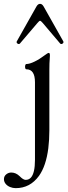

<svg xmlns="http://www.w3.org/2000/svg" viewBox="-81 -706 353 997"><path d="M-60.5 224.1Q-60.5 209 -48.8 199.5Q-37.1 189.9 -22.5 189.9Q1.5 189.9 21 209Q30.8 218.8 38.3 223.4Q45.9 228 52.2 228Q68.4 228 79.1 216.6Q89.8 205.1 95.2 181.9Q100.6 158.7 100.6 124V-278.8Q100.6 -346.2 55.7 -346.2Q51.3 -346.2 49.8 -353Q48.3 -359.9 50 -366.7Q51.8 -373.5 55.7 -373.5Q72.3 -373.5 98.1 -386Q124 -398.4 150.9 -418.9Q159.2 -425.3 164.3 -428.2Q169.4 -431.2 172.4 -431.2Q175.3 -431.2 176.8 -427.7Q178.2 -424.3 178.2 -417.5Q176.3 -395.5 175.8 -376.2Q175.3 -356.9 175.3 -342.3V-28.8Q175.3 19.5 169.9 63.5Q158.2 155.8 121.6 207Q98.6 238.8 68.4 254.9Q38.1 271 0.5 271Q-14.6 271 -28.8 265.1Q-43 259.3 -51.8 248.5Q-60.5 237.8 -60.5 224.1ZM5.9 -490.7 108.4 -672.4Q116.2 -686 127 -686Q137.7 -686 145.5 -672.4L248 -490.7Q250 -486.8 247.1 -482.7Q244.1 -478.5 239.3 -477.5Q234.4 -476.6 231.4 -480L141.6 -585.9Q131.3 -598.1 127 -598.1Q125 -598.1 121.3 -595Q117.7 -591.8 112.8 -585.9L22.5 -480Q19.5 -476.6 14.6 -477.5Q9.8 -478.5 6.8 -482.7Q3.9 -486.8 5.9 -490.7Z"/></svg>

Font: Junicode Two Beta VF
Style: Regular
Weight: 400
Designer: Peter S. Baker
Foundry: Briery Creek Software
Version: Version 1.031 beta; ttfautohint (v1.8.1.43-b0c9)